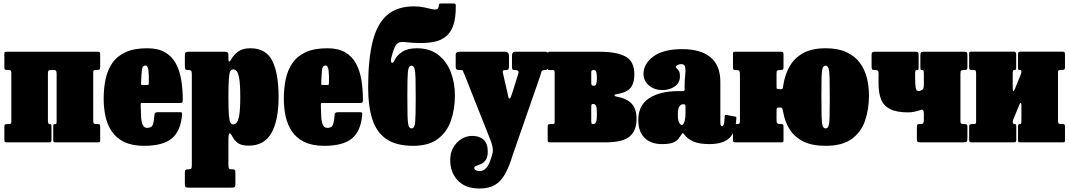

<svg xmlns="http://www.w3.org/2000/svg" viewBox="-20 -817 6138 1102"><path d="M255 -125.5Q255 -105 263.5 -105H264Q271 -105 273.2 -102Q275.5 -99 275.5 -88V-15Q275.5 -6 272.8 -3Q270 0 261.5 0H19Q10 0 7.5 -3.2Q5 -6.5 5 -16V-89Q5 -99.5 9.2 -102.2Q13.5 -105 23 -105H28Q38 -105 41.5 -107.2Q45 -109.5 45 -119V-393Q45 -406 42.5 -410.8Q40 -415.5 27 -415.5H18Q10 -415.5 7.5 -418.8Q5 -422 5 -430.5V-509Q5 -517.5 8.8 -518.8Q12.5 -520 20.5 -520H541Q550 -520 552.5 -516.8Q555 -513.5 555 -504V-431.5Q555 -421 551 -418.2Q547 -415.5 537 -415.5H532Q522.5 -415.5 518.8 -413.2Q515 -411 515 -401.5V-127.5Q515 -114.5 517.5 -109.8Q520 -105 533 -105H542Q550.5 -105 552.8 -101.8Q555 -98.5 555 -90V-11Q555 -3 551.5 -1.5Q548 0 539.5 0H296.5Q288.5 0 287 -3.8Q285.5 -7.5 285.5 -15.5V-90.5Q285.5 -99 287.5 -102Q289.5 -105 296.5 -105H297Q302.5 -105 303.8 -108.2Q305 -111.5 305 -124.5V-395Q305 -406.5 301.2 -411Q297.5 -415.5 286 -415.5H277Q265 -415.5 260 -412.2Q255 -409 255 -396Z M575 -250Q575 -310 586 -362.5Q597 -415 624.5 -455Q652 -495 700.8 -517.5Q749.5 -540 825 -540Q887 -540 926.8 -517Q966.5 -494 988.8 -453.5Q1011 -413 1020 -359.5Q1029 -306 1029 -245Q1029 -233.5 1026.2 -229.8Q1023.5 -226 1012 -226H799Q788.5 -226 788 -223.2Q787.5 -220.5 787.5 -211Q788 -175.5 789.8 -146.5Q791.5 -117.5 799.2 -100.2Q807 -83 825 -83Q851 -83 857.5 -102.5Q864 -122 867 -161Q868 -173 885 -173H1011Q1021.5 -173 1023.5 -170.8Q1025.5 -168.5 1025 -160Q1017.5 -64.5 966 -22.2Q914.5 20 808 20Q738.5 20 693 -2.2Q647.5 -24.5 621.8 -62.5Q596 -100.5 585.5 -149Q575 -197.5 575 -250ZM803 -329H821Q831.5 -329 832.5 -330.8Q833.5 -332.5 834 -342.5Q835.5 -384 832 -412.5Q828.5 -441 814 -441Q797 -441 794.2 -415Q791.5 -389 790 -347.5Q789.5 -336.5 789.8 -332.8Q790 -329 803 -329Z M1041 -441V-497.5Q1041 -513 1046 -516.5Q1051 -520 1065.5 -520H1268.5Q1279 -520 1285 -516.8Q1291 -513.5 1291 -502V-475Q1291 -464 1295.8 -464.2Q1300.5 -464.5 1307.5 -477Q1322 -503 1347.5 -521.5Q1373 -540 1417 -540Q1506.5 -540 1542.8 -468Q1579 -396 1579 -261Q1579 -126 1537.8 -53.5Q1496.5 19 1407 19Q1366 19 1345.5 4Q1325 -11 1311.5 -37Q1303.5 -52.5 1297.2 -51.2Q1291 -50 1291 -13V129Q1291 145 1294.2 150Q1297.5 155 1310.5 155H1313.5Q1323.5 155 1327.2 157.8Q1331 160.5 1331 171V239Q1331 254 1326.5 257Q1322 260 1306.5 260H1063.5Q1048.5 260 1044.8 256Q1041 252 1041 238V174Q1041 162.5 1044.2 158.8Q1047.5 155 1059.5 155H1061.5Q1074.5 155 1077.8 150.2Q1081 145.5 1081 128.5V-389Q1081 -406.5 1077 -410.8Q1073 -415 1063.5 -415H1058.5Q1047.5 -415 1044.2 -419.2Q1041 -423.5 1041 -441ZM1291 -261Q1291 -189 1293.8 -155.5Q1296.5 -122 1302.5 -112.5Q1308.5 -103 1319 -103Q1328.5 -103 1337.8 -112.5Q1347 -122 1353 -155.5Q1359 -189 1359 -261Q1359 -333 1353 -366.5Q1347 -400 1337.8 -409.5Q1328.5 -419 1319 -419Q1308.5 -419 1302.5 -409.5Q1296.5 -400 1293.8 -366.5Q1291 -333 1291 -261Z M1609 -250Q1609 -310 1620 -362.5Q1631 -415 1658.5 -455Q1686 -495 1734.8 -517.5Q1783.5 -540 1859 -540Q1921 -540 1960.8 -517Q2000.5 -494 2022.8 -453.5Q2045 -413 2054 -359.5Q2063 -306 2063 -245Q2063 -233.5 2060.2 -229.8Q2057.5 -226 2046 -226H1833Q1822.5 -226 1822 -223.2Q1821.5 -220.5 1821.5 -211Q1822 -175.5 1823.8 -146.5Q1825.5 -117.5 1833.2 -100.2Q1841 -83 1859 -83Q1885 -83 1891.5 -102.5Q1898 -122 1901 -161Q1902 -173 1919 -173H2045Q2055.5 -173 2057.5 -170.8Q2059.5 -168.5 2059 -160Q2051.5 -64.5 2000 -22.2Q1948.5 20 1842 20Q1772.5 20 1727 -2.2Q1681.5 -24.5 1655.8 -62.5Q1630 -100.5 1619.5 -149Q1609 -197.5 1609 -250ZM1837 -329H1855Q1865.5 -329 1866.5 -330.8Q1867.5 -332.5 1868 -342.5Q1869.5 -384 1866 -412.5Q1862.5 -441 1848 -441Q1831 -441 1828.2 -415Q1825.5 -389 1824 -347.5Q1823.5 -336.5 1823.8 -332.8Q1824 -329 1837 -329Z M2596 -782.5Q2596.5 -714.5 2582 -672.5Q2567.5 -630.5 2540.2 -608.2Q2513 -586 2476.2 -578Q2439.5 -570 2396 -570Q2349.5 -570 2321.5 -574Q2293.5 -578 2277 -575Q2260.5 -572 2249.5 -553Q2238.5 -534 2226.5 -487.5Q2220.5 -464 2228 -457.5Q2235.5 -451 2246 -474Q2257.5 -498.5 2288.2 -519.2Q2319 -540 2372 -540Q2447.5 -540 2496 -501.8Q2544.5 -463.5 2567.8 -401.8Q2591 -340 2591 -270Q2591 -190 2568 -124.2Q2545 -58.5 2492.5 -19.2Q2440 20 2352 20Q2254 20 2197.5 -19Q2141 -58 2117 -132.8Q2093 -207.5 2093 -315Q2093 -473 2118.2 -576.2Q2143.5 -679.5 2201.2 -730Q2259 -780.5 2357 -780.5Q2388.5 -780.5 2414 -774.8Q2439.5 -769 2457.8 -764.8Q2476 -760.5 2486.5 -763.5Q2497 -766.5 2498.5 -783.5Q2499.5 -792 2501.2 -794.5Q2503 -797 2512.5 -797H2583Q2591.5 -797 2593.8 -794.2Q2596 -791.5 2596 -782.5ZM2318 -270Q2318 -195.5 2319 -154.2Q2320 -113 2325 -96.5Q2330 -80 2342 -80Q2360 -80 2363 -116.8Q2366 -153.5 2366 -250Q2366 -324.5 2365 -365.8Q2364 -407 2359 -423.5Q2354 -440 2342 -440Q2324 -440 2321 -403.5Q2318 -367 2318 -270Z M2564 101Q2564 60.5 2581.8 29.5Q2599.5 -1.5 2628.2 -19.2Q2657 -37 2690 -37Q2731.5 -37 2755.5 -15.2Q2779.5 6.5 2779.5 52Q2779.5 85 2767.8 101.2Q2756 117.5 2740.8 124.2Q2725.5 131 2713.8 134.8Q2702 138.5 2702 146.5Q2702 156.5 2712.2 160.8Q2722.5 165 2732 165Q2754 165 2770 148.2Q2786 131.5 2799 90L2806 66Q2811.5 48.5 2806.2 24Q2801 -0.5 2794 -15.5L2646 -389Q2638 -405 2637.2 -410Q2636.5 -415 2621.5 -415H2618Q2607 -415 2601.2 -418.2Q2595.5 -421.5 2595.5 -432V-505Q2595.5 -512 2601.2 -516Q2607 -520 2614 -520H2878Q2901.5 -520 2901.5 -495V-442.5Q2901.5 -427.5 2898.8 -421.2Q2896 -415 2885 -415H2878.5Q2862 -415 2866 -400L2886.5 -310.5Q2893 -285 2895.8 -268.2Q2898.5 -251.5 2903.5 -251.5Q2909 -251.5 2912 -260.8Q2915 -270 2921.5 -287.5L2956 -398Q2959.5 -415 2936.5 -415H2935Q2924 -415 2921.2 -419Q2918.5 -423 2918.5 -433V-495Q2918.5 -508 2922.5 -514Q2926.5 -520 2939 -520H3108Q3128.5 -520 3128.5 -503V-440Q3128.5 -415 3108 -415H3107.5Q3090.5 -415 3087.8 -405.5Q3085 -396 3081.5 -384L2923 72Q2903 138.5 2879.2 181.2Q2855.5 224 2820.8 244.5Q2786 265 2732 265Q2652 265 2608 219.2Q2564 173.5 2564 101Z M3151.5 -415H3134Q3126.5 -415 3125 -417.2Q3123.5 -419.5 3123.5 -427V-507Q3123.5 -520 3135.5 -520H3421Q3519.5 -520 3570.2 -492.5Q3621 -465 3621 -390Q3621 -340 3599 -312.5Q3577 -285 3517.5 -276.5Q3506.5 -275 3507 -269.8Q3507.5 -264.5 3516.5 -263Q3577.5 -252.5 3605.5 -222Q3633.5 -191.5 3633.5 -135Q3633.5 -67.5 3594 -33.8Q3554.5 0 3456 0H3139Q3130.5 0 3127 -2Q3123.5 -4 3123.5 -12V-90Q3123.5 -100 3127.2 -102.5Q3131 -105 3140 -105H3152Q3160.5 -105 3162 -108Q3163.5 -111 3163.5 -119V-403Q3163.5 -415 3151.5 -415ZM3373.5 -399V-347Q3373.5 -333.5 3375.8 -329.2Q3378 -325 3387.5 -325H3391Q3406 -325 3406 -370Q3406 -415 3391 -415H3387.5Q3378.5 -415 3376 -411.8Q3373.5 -408.5 3373.5 -399ZM3373.5 -199V-127.5Q3373.5 -113 3375 -109Q3376.5 -105 3381.5 -105H3386Q3396 -105 3401 -116Q3406 -127 3406 -160Q3406 -200.5 3401 -210.2Q3396 -220 3386 -220H3382.5Q3377.5 -220 3375.5 -217Q3373.5 -214 3373.5 -199Z M3643.5 -128Q3643.5 -213.5 3706.5 -253.8Q3769.5 -294 3872.5 -294H3896.5Q3905 -294 3907.2 -296Q3909.5 -298 3909.5 -307V-332Q3909.5 -358 3912.8 -385Q3916 -412 3913 -430.5Q3910 -449 3890 -449Q3878.5 -449 3868.8 -443.8Q3859 -438.5 3859 -434Q3859 -428.5 3864.8 -424Q3870.5 -419.5 3876.5 -409.8Q3882.5 -400 3882.5 -378Q3882.5 -341.5 3852.8 -320.8Q3823 -300 3782.5 -300Q3736.5 -300 3705 -326.2Q3673.5 -352.5 3673.5 -393Q3673.5 -451 3730.2 -493Q3787 -535 3896.5 -535Q4001.5 -535 4058 -488.2Q4114.5 -441.5 4114.5 -347V-116Q4114.5 -101 4118.5 -96.5Q4122.5 -92 4125.5 -92Q4128.5 -92 4133.2 -101Q4138 -110 4139.5 -148.5Q4140 -160 4151 -157L4203 -147Q4207 -146 4206.5 -143.2Q4206 -140.5 4206 -135Q4203 -60.5 4166.8 -25.2Q4130.5 10 4051.5 10H4051Q3994 10 3960.5 -4.5Q3927 -19 3908 -44Q3902 -51.5 3900 -53.5Q3898 -55.5 3892 -45.5Q3883 -32 3873 -19.2Q3863 -6.5 3842 1.8Q3821 10 3778.5 10Q3715.5 10 3679.5 -25.8Q3643.5 -61.5 3643.5 -128ZM3870.5 -158Q3870.5 -126.5 3878.2 -113Q3886 -99.5 3893.5 -99.5Q3901.5 -99.5 3908 -118Q3914.5 -136.5 3914.5 -171V-205Q3914.5 -218.5 3905.5 -218.5H3899Q3890.5 -218.5 3880.5 -207.8Q3870.5 -197 3870.5 -158Z M4227 -124.5V-392.5Q4227 -405 4222.8 -410Q4218.5 -415 4206 -415H4200Q4192 -415 4189.5 -418.2Q4187 -421.5 4187 -430V-509Q4187 -517.5 4190.8 -518.8Q4194.5 -520 4202.5 -520H4463Q4472 -520 4474.5 -516.8Q4477 -513.5 4477 -504V-431Q4477 -420.5 4473 -417.8Q4469 -415 4459 -415H4457Q4445 -415 4441 -411.8Q4437 -408.5 4437 -395.5V-333Q4437 -318.5 4437.2 -311.8Q4437.5 -305 4453.5 -305H4456.5Q4472 -305 4473 -311.2Q4474 -317.5 4476 -330Q4485.5 -390 4513 -437.5Q4540.5 -485 4590.5 -512.5Q4640.5 -540 4718.5 -540Q4790 -540 4838 -517.8Q4886 -495.5 4914.5 -457.5Q4943 -419.5 4955.2 -371Q4967.5 -322.5 4967.5 -270Q4967.5 -190 4945 -124.2Q4922.5 -58.5 4868.2 -19.2Q4814 20 4718.5 20Q4640.5 20 4590.5 -5.2Q4540.5 -30.5 4513 -73.5Q4485.5 -116.5 4476 -170Q4472.5 -188.5 4470 -194.2Q4467.5 -200 4455.5 -200H4449.5Q4442.5 -200 4439.8 -197.8Q4437 -195.5 4437 -183V-127.5Q4437 -115 4441.2 -110Q4445.5 -105 4458 -105H4464Q4472.5 -105 4474.8 -101.8Q4477 -98.5 4477 -90V-11Q4477 -3 4473.5 -1.5Q4470 0 4461.5 0H4201Q4192 0 4189.5 -3.2Q4187 -6.5 4187 -16V-89Q4187 -99.5 4191.2 -102.2Q4195.5 -105 4205 -105H4209.5Q4221.5 -105 4224.2 -108.2Q4227 -111.5 4227 -124.5ZM4694.5 -270Q4694.5 -193 4695.5 -152Q4696.5 -111 4701.5 -95.5Q4706.5 -80 4718.5 -80Q4730.5 -80 4735.5 -94.5Q4740.5 -109 4741.5 -146Q4742.5 -183 4742.5 -250Q4742.5 -327 4741.5 -368Q4740.5 -409 4735.5 -424.5Q4730.5 -440 4718.5 -440Q4706.5 -440 4701.5 -425.5Q4696.5 -411 4695.5 -374Q4694.5 -337 4694.5 -270Z M5282.5 -389Q5282.5 -405 5281 -410Q5279.5 -415 5272 -415H5270.5Q5264.5 -415 5263.5 -420Q5262.5 -425 5262.5 -434.5V-499Q5262.5 -512.5 5266 -516.2Q5269.5 -520 5282.5 -520H5512.5Q5524.5 -520 5528.5 -517Q5532.5 -514 5532.5 -501V-432Q5532.5 -421.5 5528.5 -418.2Q5524.5 -415 5513 -415H5510Q5500.5 -415 5496.5 -411.8Q5492.5 -408.5 5492.5 -392V-122Q5492.5 -111.5 5496.2 -108.2Q5500 -105 5511 -105H5513Q5523 -105 5527.8 -102.5Q5532.5 -100 5532.5 -89V-22Q5532.5 -6.5 5527.2 -3.2Q5522 0 5507.5 0H5262.5Q5249 0 5245.8 -4Q5242.5 -8 5242.5 -22V-87Q5242.5 -97.5 5244.8 -101.2Q5247 -105 5257 -105H5261.5Q5276 -105 5279.2 -110.5Q5282.5 -116 5282.5 -130V-163.5Q5282.5 -177 5278.8 -183.5Q5275 -190 5261 -185Q5247 -180 5229 -176Q5211 -172 5192.5 -172Q5126 -172 5089 -190.8Q5052 -209.5 5037.2 -246.2Q5022.5 -283 5022.5 -337V-395.5Q5022.5 -407.5 5018.5 -411.2Q5014.5 -415 5003 -415H5000Q4987.5 -415 4985 -420Q4982.5 -425 4982.5 -438V-501Q4982.5 -513 4987 -516.5Q4991.5 -520 5002.5 -520H5232.5Q5242.5 -520 5247.5 -517.5Q5252.5 -515 5252.5 -504V-434Q5252.5 -422 5251.5 -418.5Q5250.5 -415 5245 -415H5242.5Q5236.5 -415 5234.5 -411Q5232.5 -407 5232.5 -393.5V-372Q5232.5 -333 5235.5 -313.8Q5238.5 -294.5 5252.5 -294.5Q5263 -294.5 5274.5 -303Q5279 -306.5 5280.8 -312.8Q5282.5 -319 5282.5 -339Z M6052.5 -127.5Q6052.5 -114.5 6055 -109.8Q6057.5 -105 6070.5 -105H6079.5Q6088 -105 6090.2 -101.8Q6092.5 -98.5 6092.5 -90V-11Q6092.5 -3 6089 -1.5Q6085.5 0 6077 0H5834Q5826 0 5824.5 -3.8Q5823 -7.5 5823 -15.5V-90.5Q5823 -105 5831.5 -105H5834Q5838.5 -105 5840.5 -108.2Q5842.5 -111.5 5842.5 -124.5V-209.5Q5842.5 -224 5839 -225.8Q5835.5 -227.5 5832.5 -220L5801 -144Q5799.5 -140.5 5796.2 -132.8Q5793 -125 5793 -118.5Q5793 -105 5802 -105H5803.5Q5810 -105 5811.5 -102Q5813 -99 5813 -88V-15Q5813 -6 5810.2 -3Q5807.5 0 5799 0H5556.5Q5547.5 0 5545 -3.2Q5542.5 -6.5 5542.5 -16V-89Q5542.5 -99.5 5546.8 -102.2Q5551 -105 5560.5 -105H5565.5Q5575.5 -105 5579 -107.2Q5582.5 -109.5 5582.5 -119V-393Q5582.5 -406 5580 -410.8Q5577.5 -415.5 5564.5 -415.5H5555.5Q5547.5 -415.5 5545 -418.8Q5542.5 -422 5542.5 -430.5V-509.5Q5542.5 -518 5546.2 -519.2Q5550 -520.5 5558 -520.5H5799Q5812.5 -520.5 5812.5 -505V-430Q5812.5 -415.5 5805 -415.5H5802.5Q5798 -415.5 5795.2 -412.2Q5792.5 -409 5792.5 -396V-311Q5792.5 -291.5 5796.5 -293.8Q5800.5 -296 5805 -306.5L5838 -388Q5839.5 -391 5841 -397Q5842.5 -403 5842.5 -405Q5842.5 -415.5 5833 -415.5H5831.5Q5826 -415.5 5824.5 -418.5Q5823 -421.5 5823 -432.5V-505.5Q5823 -514.5 5825.8 -517.5Q5828.5 -520.5 5837 -520.5H6078.5Q6087.5 -520.5 6090 -517.2Q6092.5 -514 6092.5 -504.5V-431.5Q6092.5 -421 6088.5 -418.2Q6084.5 -415.5 6074.5 -415.5H6069.5Q6060 -415.5 6056.2 -413.2Q6052.5 -411 6052.5 -401.5Z"/></svg>

Font: Besley* Condensed Fatface
Style: Regular
Weight: 900
Width: 3
Designer: Owen Earl
Foundry: indestructible type*
Version: Version 3.000; ttfautohint (v1.8.3)